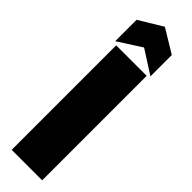

<svg xmlns="http://www.w3.org/2000/svg" viewBox="-247 -692 686 686"><g transform="rotate(45 96.0 -349.0)"><path d="M19 0V-528H173V0ZM6 -536V-644L95 -698L184 -644V-536L95 -593Z"/></g></svg>

Font: Bricolage Grotesque 96pt ExtraBold Condensed
Style: Regular
Weight: 800
Width: 3
Version: Version 1.001;gftools[0.9.33.dev8+g029e19f]